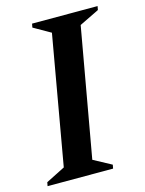

<svg xmlns="http://www.w3.org/2000/svg" viewBox="-110 -724 596 787"><g transform="rotate(-15 187.5 -330.0)"><path d="M-7 0 -4 -16 77 -57 173 -603 101 -644 104 -660H382L379 -644L295 -603L198 -57L274 -16L271 0Z"/></g></svg>

Font: Spectral SemiBold
Style: Italic
Weight: 600
Italic angle: -10°
Designer: Jean-Baptiste Levee
Foundry: Production Type
Version: Version 2.001